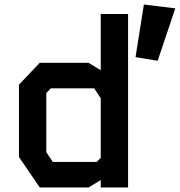

<svg xmlns="http://www.w3.org/2000/svg" viewBox="-20 -830 796 850"><path d="M426 -768H547V0H426V-33L372 0H156L64 -135V-455L156 -552H372L426 -519ZM185 -156 214 -113H408L426 -131V-395L397 -439H205L185 -418ZM617 -810 756 -793 678 -561 580 -577Z"/></svg>

Font: Kode Mono
Style: Bold
Weight: 700
Monospace: yes
Designer: Isa Ozler
Foundry: Kadena LLC
Version: Version 1.206;gftools[0.9.28]